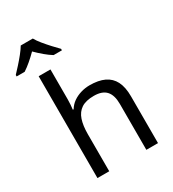

<svg xmlns="http://www.w3.org/2000/svg" viewBox="-270 -1115 1119 1241"><g transform="rotate(-30 289.5 -495.0)"><path d="M173 -537Q173 -518 171.5 -498Q170 -478 168 -462H174Q191 -490 217 -508Q243 -526 275 -535.5Q307 -545 341 -545Q406 -545 449.5 -524.5Q493 -504 515 -461Q537 -418 537 -349V0H450V-343Q450 -408 421 -440Q392 -472 330 -472Q270 -472 236 -449.5Q202 -427 187.5 -383.5Q173 -340 173 -277V0H85V-760H173ZM174 -990Q186 -968 208.5 -940.5Q231 -913 255.5 -886.5Q280 -860 299 -841V-830H237Q211 -846 183 -869.5Q155 -893 128 -920Q101 -893 74 -870Q47 -847 21 -830H-39V-841Q-20 -861 3.5 -887Q27 -913 49 -940.5Q71 -968 84 -990Z"/></g></svg>

Font: Noto Sans Ambassadori
Style: Regular
Weight: 400
Designer: Monotype Design Team
Foundry: Monotype Imaging Inc.
Version: Version 2.013